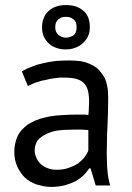

<svg xmlns="http://www.w3.org/2000/svg" viewBox="-20 -736 524 765"><path d="M91.8 -393.6Q98.6 -397.5 106.4 -400.4Q114.3 -404.3 123 -407.2Q131.8 -410.2 141.6 -413.1Q150.4 -416 160.2 -417Q169.9 -419.9 180.7 -421.9Q190.4 -423.8 200.2 -424.8Q210 -425.8 218.8 -426.8Q227.5 -426.8 235.4 -426.8Q263.7 -426.8 283.2 -421.9Q303.7 -416 313.5 -405.3Q324.2 -395.5 330.1 -376Q335 -357.4 335 -330.1Q335 -318.4 334 -304.7Q334 -292 332 -277.3Q325.2 -279.3 318.4 -279.3Q312.5 -279.3 305.7 -279.3Q296.9 -279.3 278.3 -279.3Q252 -279.3 227.5 -277.3Q202.1 -276.4 180.7 -272.5Q159.2 -268.6 139.6 -262.7Q119.1 -255.9 103.5 -247.1Q87.9 -239.3 76.2 -227.5Q63.5 -216.8 54.7 -202.1Q45.9 -187.5 42 -169.9Q37.1 -152.3 37.1 -129.9Q37.1 -113.3 40 -99.6Q43 -85.9 48.8 -72.3Q54.7 -59.6 62.5 -48.8Q69.3 -38.1 79.1 -28.3Q88.9 -19.5 100.6 -12.7Q112.3 -5.9 126 -1Q139.6 2.9 153.3 5.9Q168 8.8 183.6 8.8Q199.2 8.8 213.9 6.8Q227.5 4.9 239.3 2Q252 -2 262.7 -5.9Q273.4 -10.7 282.2 -14.6Q292 -20.5 299.8 -26.4Q307.6 -32.2 314.5 -39.1Q321.3 -45.9 326.2 -52.7Q331.1 -58.6 335.9 -65.4Q337.9 -65.4 340.8 -65.4Q345.7 -48.8 361.3 2.9Q376 2.9 418.9 2.9Q415 -10.7 412.1 -25.4Q409.2 -40 408.2 -56.6Q406.2 -72.3 406.2 -89.8Q405.3 -107.4 405.3 -125Q405.3 -149.4 406.2 -176.8Q406.2 -203.1 408.2 -230.5Q409.2 -257.8 410.2 -287.1Q411.1 -315.4 411.1 -344.7Q411.1 -358.4 410.2 -371.1Q409.2 -383.8 406.2 -397.5Q403.3 -411.1 398.4 -422.9Q392.6 -434.6 383.8 -445.3Q376 -457 365.2 -465.8Q353.5 -474.6 337.9 -481.4Q322.3 -488.3 301.8 -492.2Q281.2 -495.1 255.9 -495.1Q229.5 -495.1 204.1 -493.2Q177.7 -490.2 153.3 -484.4Q128.9 -479.5 107.4 -470.7Q85.9 -462.9 66.4 -451.2Q66.4 -451.2 67.4 -450.2Q67.4 -450.2 68.4 -449.2Q68.4 -449.2 68.4 -448.2Q68.4 -448.2 68.4 -447.3Q68.4 -447.3 69.3 -446.3Q69.3 -446.3 70.3 -444.3Q70.3 -444.3 70.3 -443.4Q70.3 -443.4 70.3 -442.4Q70.3 -442.4 71.3 -441.4Q71.3 -441.4 71.3 -440.4Q71.3 -440.4 72.3 -439.5Q72.3 -439.5 72.3 -439.5Q72.3 -439.5 72.3 -438.5Q72.3 -438.5 73.2 -437.5Q73.2 -437.5 73.2 -436.5Q73.2 -436.5 73.2 -435.5Q73.2 -435.5 74.2 -434.6Q74.2 -434.6 74.2 -433.6Q74.2 -433.6 74.2 -433.6Q74.2 -433.6 75.2 -432.6Q75.2 -432.6 75.2 -431.6Q75.2 -431.6 75.2 -430.7Q75.2 -430.7 76.2 -429.7Q76.2 -429.7 76.2 -429.7Q76.2 -429.7 77.1 -427.7Q77.1 -427.7 77.1 -426.8Q77.1 -426.8 77.1 -426.8Q77.1 -425.8 78.1 -424.8Q78.1 -424.8 78.1 -423.8Q78.1 -423.8 79.1 -422.9Q79.1 -422.9 79.1 -421.9Q79.1 -421.9 80.1 -420.9Q80.1 -420.9 80.1 -419.9Q80.1 -419.9 80.1 -418.9Q80.1 -418.9 81.1 -418Q81.1 -418 81.1 -418Q81.1 -418 81.1 -417Q81.1 -417 81.1 -417Q81.1 -417 82 -415Q82 -415 82 -414.1Q82 -414.1 83 -414.1Q83 -414.1 83 -413.1Q83 -413.1 83 -412.1Q83 -412.1 84 -411.1Q84 -411.1 84 -410.2Q84 -410.2 85 -409.2Q85 -409.2 85 -408.2Q85 -408.2 85 -407.2Q85 -407.2 85.9 -406.2Q85.9 -406.2 85.9 -405.3Q85.9 -405.3 86.9 -404.3Q86.9 -404.3 86.9 -403.3Q86.9 -403.3 87.9 -402.3Q87.9 -402.3 87.9 -401.4Q87.9 -401.4 87.9 -400.4Q87.9 -400.4 88.9 -399.4Q88.9 -399.4 88.9 -397.5Q88.9 -397.5 89.8 -396.5Q89.8 -396.5 89.8 -395.5Q89.8 -395.5 90.8 -394.5Q90.8 -394.5 91.8 -393.6ZM142.6 -82Q130.9 -92.8 125 -107.4Q118.2 -121.1 118.2 -137.7Q118.2 -150.4 122.1 -160.2Q125 -170.9 131.8 -178.7Q138.7 -186.5 147.5 -192.4Q156.2 -198.2 166 -203.1Q177.7 -208 190.4 -211.9Q203.1 -215.8 217.8 -216.8Q232.4 -218.8 247.1 -218.8Q261.7 -219.7 276.4 -219.7Q283.2 -219.7 291 -219.7Q297.9 -219.7 304.7 -219.7Q311.5 -219.7 318.4 -218.8Q325.2 -218.8 332 -217.8Q332 -190.4 332 -136.7Q330.1 -130.9 326.2 -124Q322.3 -118.2 317.4 -110.4Q312.5 -103.5 305.7 -97.7Q298.8 -90.8 291 -85Q283.2 -80.1 274.4 -75.2Q264.6 -71.3 253.9 -67.4Q244.1 -63.5 231.4 -61.5Q218.8 -59.6 205.1 -59.6Q185.5 -59.6 170.9 -65.4Q155.3 -71.3 142.6 -82ZM174.8 -562.5Q187.5 -550.8 205.1 -544.9Q221.7 -539.1 242.2 -539.1Q262.7 -539.1 280.3 -545.9Q297.9 -551.8 310.5 -564.5Q324.2 -577.1 331.1 -592.8Q337.9 -607.4 337.9 -627Q337.9 -650.4 331.1 -667Q324.2 -684.6 310.5 -694.3Q297.9 -705.1 280.3 -710.9Q262.7 -715.8 242.2 -715.8Q220.7 -715.8 204.1 -710Q186.5 -704.1 173.8 -692.4Q160.2 -680.7 154.3 -664.1Q147.5 -647.5 147.5 -627Q147.5 -606.4 154.3 -590.8Q162.1 -574.2 174.8 -562.5ZM212.9 -659.2Q219.7 -664.1 226.6 -667Q234.4 -668.9 242.2 -668.9Q251 -668.9 258.8 -667Q265.6 -664.1 272.5 -659.2Q279.3 -654.3 282.2 -646.5Q285.2 -637.7 285.2 -627Q285.2 -616.2 282.2 -608.4Q279.3 -600.6 273.4 -595.7Q267.6 -591.8 259.8 -588.9Q252 -585.9 242.2 -585.9Q234.4 -585.9 226.6 -588.9Q219.7 -591.8 212.9 -596.7Q207 -602.5 203.1 -610.4Q200.2 -617.2 200.2 -627Q200.2 -638.7 203.1 -646.5Q207 -654.3 212.9 -659.2Z"/></svg>

Font: Aptus Gothic JP
Style: Medium
Weight: 400
Designer: Fuminori Ogawa / Motoya
Version: Version 1